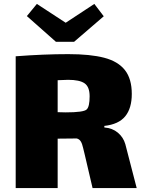

<svg xmlns="http://www.w3.org/2000/svg" viewBox="-20 -924 730 979"><path d="M677 35H452L412 -136Q409 -146 404 -169Q399 -192 391.5 -203.5Q384 -215 371 -218Q338 -217 274 -217V35H60V-637Q203 -648 328 -648Q441 -648 511.5 -629.5Q582 -611 617 -566.5Q652 -522 652 -445Q652 -372 618.5 -331Q585 -290 512 -282V-274Q553 -271 581 -247.5Q609 -224 619 -189ZM315 -351Q407 -351 422 -366Q437 -380 437 -433Q437 -481 411.5 -499Q386 -517 327 -517Q314 -517 274 -515V-352Q284 -351 315 -351ZM509 -841 358 -711H265L117 -842L168 -904L315 -808L461 -904Z"/></svg>

Font: Lalezar
Style: Bold
Weight: 700
Designer: Borna Izadpanah
Foundry: Borna Izadpanah
Version: Version 1.003;January 24, 2021;FontCreator 13.0.0.2683 64-bi